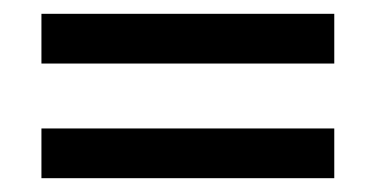

<svg xmlns="http://www.w3.org/2000/svg" viewBox="-20 -477 545 278"><path d="M40 -457H464V-385H40ZM40 -291H464V-219H40Z"/></svg>

Font: PT Sans
Style: Regular
Weight: 400
Version: Version 2.003W OFL; ttfautohint (v1.6)